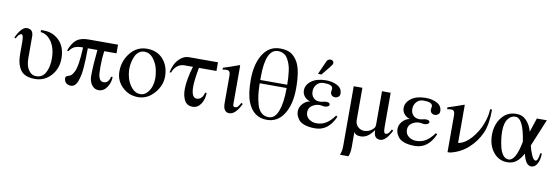

<svg xmlns="http://www.w3.org/2000/svg" viewBox="-62 -1149 5306 1833"><g transform="rotate(10 2591.0 -233.0)"><path d="M255 -460H282Q371 -460 432.5 -398.5Q494 -337 494 -225Q494 -127 432 -58.5Q370 10 278 10Q177 10 137.5 -46Q98 -102 98 -198V-318Q98 -388 78 -388Q53 -388 30 -339L16 -345Q68 -455 119 -455Q182 -455 182 -385V-174Q182 -140 189.5 -107.5Q197 -75 221.5 -46.5Q246 -18 284 -18Q345 -18 374.5 -72Q404 -126 404 -209Q404 -316 354 -382Q312 -436 255 -440Z M991 -137H1006Q1006 -84 975 -37Q944 10 894 10Q853 10 827.5 -25.5Q802 -61 802 -112Q802 -206 818 -366H725Q724 -355 724 -321Q724 -287 722.5 -256Q721 -225 718.5 -184Q716 -143 709.5 -110.5Q703 -78 693 -48.5Q683 -19 666.5 -2.5Q650 14 628 14Q595 14 578 -4Q561 -22 561 -50Q561 -66 584 -73Q604 -79 615.5 -88.5Q627 -98 641.5 -126Q656 -154 665.5 -213.5Q675 -273 679 -366Q631 -366 602 -355Q573 -344 549 -309H533Q560 -384 600.5 -417Q641 -450 717 -450H1003V-366H884Q874 -296 874 -218Q874 -147 880 -122Q892 -73 929 -73Q976 -73 991 -137Z M1498 -228Q1498 -139 1432 -64.5Q1366 10 1277 10Q1187 10 1123.5 -51.5Q1060 -113 1060 -202Q1060 -303 1122.5 -381.5Q1185 -460 1284 -460Q1383 -460 1440.5 -394.5Q1498 -329 1498 -228ZM1409 -191Q1409 -240 1396 -291Q1383 -342 1348.5 -385Q1314 -428 1264 -428Q1233 -428 1209.5 -409.5Q1186 -391 1173.5 -361.5Q1161 -332 1155 -302Q1149 -272 1149 -244Q1149 -198 1163 -149.5Q1177 -101 1211.5 -61.5Q1246 -22 1294 -22Q1331 -22 1358.5 -51.5Q1386 -81 1397.5 -118Q1409 -155 1409 -191Z M1972 -366H1802Q1779 -242 1779 -182Q1779 -73 1832 -73Q1857 -73 1875.5 -91.5Q1894 -110 1901 -143H1916Q1916 -81 1885.5 -35.5Q1855 10 1807 10Q1751 10 1727.5 -33.5Q1704 -77 1704 -142Q1704 -232 1744 -366H1662Q1622 -366 1592 -341.5Q1562 -317 1548 -276H1533Q1540 -314 1557.5 -351.5Q1575 -389 1611 -419.5Q1647 -450 1692 -450H1972Z M2259 -107 2274 -99Q2222 10 2161 10Q2102 10 2102 -78V-344Q2102 -393 2069 -393Q2046 -393 2027 -389V-407Q2090 -426 2182 -460L2186 -456V-79Q2186 -56 2206 -56Q2222 -56 2231.5 -65.5Q2241 -75 2259 -107Z M2750 -333Q2750 -180 2690.5 -85Q2631 10 2525 10Q2393 10 2339 -128Q2309 -204 2309 -340Q2309 -493 2368.5 -588Q2428 -683 2534 -683Q2597 -683 2636 -661.5Q2675 -640 2704 -591Q2750 -514 2750 -333ZM2399 -354H2660Q2660 -390 2658 -419.5Q2656 -449 2651.5 -486Q2647 -523 2637 -551Q2627 -579 2612.5 -603.5Q2598 -628 2574 -641.5Q2550 -655 2520 -655Q2399 -655 2399 -385ZM2660 -316V-322H2399Q2400 -259 2405.5 -212.5Q2411 -166 2424.5 -118Q2438 -70 2467 -44Q2496 -18 2538 -18Q2599 -18 2629.5 -98Q2660 -178 2660 -316Z M2931 -507 2990 -639Q3001 -662 3028 -662Q3039 -662 3048.5 -654.5Q3058 -647 3058 -633Q3058 -620 3031 -588L2965 -507ZM3171 -145 3185 -136Q3122 10 2993 10Q2932 10 2891 -4.5Q2850 -19 2832.5 -42.5Q2815 -66 2809 -84.5Q2803 -103 2803 -122Q2803 -162 2832.5 -195Q2862 -228 2903 -235Q2867 -245 2846.5 -271Q2826 -297 2826 -329Q2826 -383 2878 -421.5Q2930 -460 3020 -460Q3081 -460 3128.5 -435Q3176 -410 3176 -357Q3176 -337 3161.5 -326Q3147 -315 3129 -315Q3111 -315 3098 -327Q3085 -339 3085 -357Q3085 -368 3087 -377.5Q3089 -387 3089 -391Q3089 -431 3002 -431Q2960 -431 2934.5 -402.5Q2909 -374 2909 -334Q2909 -298 2931 -273.5Q2953 -249 2993 -249Q3009 -249 3025.5 -253.5Q3042 -258 3054 -258Q3092 -258 3092 -237Q3092 -226 3079.5 -218.5Q3067 -211 3044 -211Q3036 -211 3023.5 -214Q3011 -217 3000 -217Q2961 -217 2927 -194.5Q2893 -172 2893 -129Q2893 -88 2924.5 -64Q2956 -40 2998 -40Q3051 -40 3092 -66Q3133 -92 3171 -145Z M3718 -106 3733 -99Q3680 10 3623 10Q3562 10 3562 -71H3560Q3504 10 3435 10Q3386 10 3372 -18H3370V131Q3370 183 3354 217H3272Q3288 180 3288 132V-450H3372V-138Q3372 -97 3398.5 -72.5Q3425 -48 3458 -48Q3505 -48 3539 -79Q3553 -91 3557.5 -101.5Q3562 -112 3562 -136V-450H3646V-113Q3646 -56 3666 -56Q3681 -56 3691.5 -66Q3702 -76 3718 -106Z M4138 -145 4152 -136Q4089 10 3960 10Q3899 10 3858 -4.5Q3817 -19 3799.5 -42.5Q3782 -66 3776 -84.5Q3770 -103 3770 -122Q3770 -162 3799.5 -195Q3829 -228 3870 -235Q3834 -245 3813.5 -271Q3793 -297 3793 -329Q3793 -383 3845 -421.5Q3897 -460 3987 -460Q4048 -460 4095.5 -435Q4143 -410 4143 -357Q4143 -337 4128.5 -326Q4114 -315 4096 -315Q4078 -315 4065 -327Q4052 -339 4052 -357Q4052 -368 4054 -377.5Q4056 -387 4056 -391Q4056 -431 3969 -431Q3927 -431 3901.5 -402.5Q3876 -374 3876 -334Q3876 -298 3898 -273.5Q3920 -249 3960 -249Q3976 -249 3992.5 -253.5Q4009 -258 4021 -258Q4059 -258 4059 -237Q4059 -226 4046.5 -218.5Q4034 -211 4011 -211Q4003 -211 3990.5 -214Q3978 -217 3967 -217Q3928 -217 3894 -194.5Q3860 -172 3860 -129Q3860 -88 3891.5 -64Q3923 -40 3965 -40Q4018 -40 4059 -66Q4100 -92 4138 -145Z M4608 -460H4627Q4627 -317 4590 -232Q4552 -145 4478 -77Q4404 -9 4302 14H4279V-344Q4279 -393 4246 -393Q4221 -393 4204 -389V-407Q4267 -426 4359 -460L4363 -456V-90H4364Q4429 -101 4487.5 -167.5Q4546 -234 4577 -315Q4608 -396 4608 -460Z M5153 -129H5168Q5168 -70 5146.5 -30Q5125 10 5089 10Q5033 10 5009 -100Q4979 -46 4944 -18Q4909 10 4855 10Q4774 10 4721 -55.5Q4668 -121 4668 -223Q4668 -322 4721.5 -391Q4775 -460 4864 -460Q4924 -460 4963.5 -417.5Q5003 -375 5018 -314L5063 -450H5160L5051 -187Q5061 -141 5080.5 -96.5Q5100 -52 5120 -52Q5144 -52 5153 -129ZM4970 -208Q4937 -432 4859 -432Q4817 -432 4787.5 -392.5Q4758 -353 4758 -273Q4758 -239 4762.5 -201Q4767 -163 4777.5 -119Q4788 -75 4810.5 -46.5Q4833 -18 4864 -18Q4934 -18 4970 -208Z"/></g></svg>

Font: STIX Math
Style: Regular
Weight: 400
Designer: MicroPress Inc., with final additions and corrections provided by Coen Hoffman, Elsevier (retired)
Version: Version 1.1.1